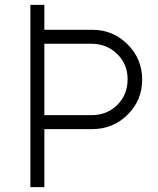

<svg xmlns="http://www.w3.org/2000/svg" viewBox="-20 -770 651 790"><path d="M360 -647.5Q445 -647.5 505 -587.5Q565 -527.5 565 -442.5Q565 -357.5 505 -298.1Q445 -238.8 360 -238.8H162.5V0H105V-750H162.5V-647.5ZM356.2 -296.2Q420 -296.2 462.5 -338.1Q505 -380 505 -443.8Q505 -506.2 461.9 -548.1Q418.8 -590 356.2 -590H162.5V-296.2Z"/></svg>

Font: Now Light
Style: Regular
Weight: 300
Designer: Alfredo Marco Pradil
Foundry: Alfredo Marco Pradil
Version: Version 1.002;PS 001.002;hotconv 1.0.88;makeotf.lib2.5.64775